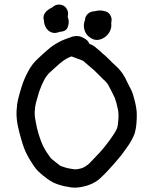

<svg xmlns="http://www.w3.org/2000/svg" viewBox="-20 -822 679 851"><path d="M357 -734C351.7 -721.3 350.3 -708.3 353 -695C356.3 -677.7 365.3 -664.3 380 -655C398 -642.3 417.3 -641.7 438 -653C453.3 -661.7 464 -674 470 -690C473.3 -699.3 474.3 -709.3 473 -720C473.7 -722.7 474 -725 474 -727C476 -737.7 473.8 -747.7 467.5 -757C461.2 -766.3 452.3 -771.7 441 -773L433 -775C422.3 -776.3 411 -775.3 399 -772C388.3 -772 378.8 -768.5 370.5 -761.5C362.2 -754.5 357.7 -746 357 -736ZM175 -730C175 -720 177.8 -710 183.5 -700C189.2 -690 197 -683 207 -679C217.7 -674.3 230.3 -675 245 -681C261.7 -681.7 272.7 -687 278 -697C286 -713 286.7 -730.3 280 -749C284 -763 281.7 -775.7 273 -787C265.7 -795.7 256.5 -800.5 245.5 -801.5C234.5 -802.5 224.7 -799.7 216 -793L208 -787C202.7 -785 197.7 -782 193 -778C183.7 -772 177.3 -763.7 174 -753C172 -745.7 172.3 -738 175 -730ZM297 -572 321 -563C335 -558.3 344.3 -554.7 349 -552C353.7 -548 358.7 -543.7 364 -539C370.7 -533.7 377.7 -527.7 385 -521C391.7 -515.7 397.3 -510.7 402 -506L418 -490L437 -471C442.3 -467 447.3 -462 452 -456C456 -451.3 458.3 -448.3 459 -447C461 -442.3 464.3 -436 469 -428C473 -419.3 477.7 -410 483 -400C487 -393.3 490 -386 492 -378C495.3 -368.7 498 -358.7 500 -348C502.7 -339.3 504.3 -330 505 -320C505.7 -308.7 505.3 -296.7 504 -284C503.3 -272.7 501.7 -262.7 499 -254C496.3 -246.7 491 -237 483 -225C473.7 -211 464.3 -198 455 -186C446.3 -174 435 -160.3 421 -145C405.7 -129 393 -115.7 383 -105C375 -96.3 367.7 -90 361 -86C355 -82 349.3 -79 344 -77C337.3 -75 330 -73.3 322 -72C315.3 -71.3 310 -71.3 306 -72C300 -72.7 292.3 -74 283 -76C273.7 -78 265.7 -80.3 259 -83C253.7 -84.3 249.3 -86 246 -88C242 -91.3 234 -97.7 222 -107C211.3 -115 205 -120.7 203 -124C198.3 -130 193 -137.7 187 -147C181.7 -155 176 -165 170 -177C164.7 -187.7 158.7 -203.7 152 -225C145.3 -247 140.7 -266.7 138 -284C134.7 -299.3 133.3 -314 134 -328C134.7 -342 136.3 -354.3 139 -365C142.3 -377.7 147 -394 153 -414C159 -432 166.3 -449.3 175 -466C183 -481.3 192.3 -493.7 203 -503C215.7 -515 229 -527 243 -539C255 -549 265 -556.3 273 -561C280.3 -565 288.3 -568.7 297 -572ZM376 -628C372.7 -636.7 367.3 -643.3 360 -648L352 -653C336.7 -662.3 320 -664.6 302 -660C293.3 -657.3 283 -653.7 271 -649C257.7 -644.3 245 -638.3 233 -631C220.3 -624.3 206 -614 190 -600C176 -588 162 -575.3 148 -562C130.7 -546.7 116 -527.3 104 -504C92.7 -483.3 83.3 -461.3 76 -438C69.3 -416.7 64.3 -399 61 -385C57 -369.7 54.5 -352 53.5 -332C52.5 -312 54 -291 58 -269C62 -248.3 67.7 -226 75 -202C82.3 -176 90 -155.3 98 -140C105.3 -125.3 112.7 -112.7 120 -102C126 -92 131.7 -83.7 137 -77C143.7 -67.7 155 -56.7 171 -44C185.7 -32 196.7 -24 204 -20C212 -14.7 221.7 -10 233 -6C242.3 -2.7 252.7 0.3 264 3C276.7 5.7 287.7 7.7 297 9C308.3 10.3 320.7 10 334 8C346 6 357.3 3.3 368 0C380.7 -4 393 -9.7 405 -17C417 -25 429.3 -35.7 442 -49C452.7 -59.7 465.7 -73.7 481 -91C496.3 -108.3 509.3 -123.7 520 -137C530 -150.3 540 -164.3 550 -179C561.3 -196.3 570 -212.7 576 -228C580.7 -243.3 583.7 -260 585 -278C586.3 -294 586.7 -309.7 586 -325C584.7 -340.3 582.3 -354.7 579 -368C576.3 -379.3 573.3 -390.7 570 -402C566 -414.7 560.7 -426.7 554 -438L541 -464C539.7 -466.7 538 -470.2 536 -474.5C534 -478.8 532.3 -481.7 531 -483C527.7 -489.7 522.3 -497.7 515 -507C507.7 -516.3 499.7 -524.7 491 -532C484.3 -538 479 -543 475 -547C471 -551.7 466 -556.7 460 -562C453.3 -569.3 445.7 -576.3 437 -583C429.7 -589.7 423 -595.7 417 -601C410.3 -606.3 404.3 -611.3 399 -616C393.7 -620 386 -624 376 -628Z"/></svg>

Font: Ruji's Handwriting Font v.2.0
Style: Medium
Weight: 500
Version: Version 2.0